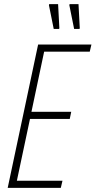

<svg xmlns="http://www.w3.org/2000/svg" viewBox="-20 -902 459 922"><path d="M17 0 163 -688H419L411 -654H192L131 -365H322L315 -331H124L61 -34H280L272 0ZM264 -763H238L215 -877L216 -882H259L265 -768ZM362 -763H336L313 -877L314 -882H357L363 -768Z"/></svg>

Font: Saira Condensed Thin
Style: Italic
Weight: 250
Width: 3
Italic angle: -12°
Designer: Hector Gatti with collaboration of the Omnibus-Type team
Foundry: Omnibus-Type
Version: Version 1.101